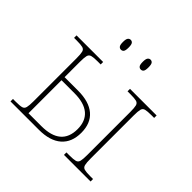

<svg xmlns="http://www.w3.org/2000/svg" viewBox="-181 -920 1102 1102"><g transform="rotate(45 370.0 -369.0)"><path d="M444 -658Q434 -658 427.5 -666Q421 -674 421 -698Q421 -721 427.5 -729.5Q434 -738 444 -738Q455 -738 461 -729.5Q467 -721 467 -698Q467 -674 461 -666Q455 -658 444 -658ZM283 -658Q273 -658 266.5 -666Q260 -674 260 -698Q260 -721 266.5 -729.5Q273 -738 283 -738Q294 -738 300 -729.5Q306 -721 306 -698Q306 -674 300 -666Q294 -658 283 -658ZM479 0V-20H503Q536 -20 551 -24Q566 -28 570 -44Q574 -60 574 -94V-442Q574 -477 570 -492.5Q566 -508 551 -512Q536 -516 503 -516H479V-536H695V-516H673Q640 -516 625 -512Q610 -508 606 -492.5Q602 -477 602 -442V-94Q602 -60 606 -44Q610 -28 625 -24Q640 -20 673 -20H695V0ZM45 0V-20H67Q101 -20 115.5 -24Q130 -28 134 -44Q138 -60 138 -94V-442Q138 -477 134 -492.5Q130 -508 115 -512Q100 -516 67 -516H45V-536H261V-516H237Q205 -516 189.5 -512Q174 -508 170 -492.5Q166 -477 166 -442V-318H275Q365 -318 412.5 -277.5Q460 -237 460 -160Q460 -83 412.5 -41.5Q365 0 275 0ZM166 -25H270Q430 -25 430 -160Q430 -225 390 -259Q350 -293 270 -293H166Z"/></g></svg>

Font: Noto Serif Thin
Style: Regular
Weight: 100
Designer: Monotype Design Team
Foundry: Monotype Imaging Inc.
Version: Version 2.015